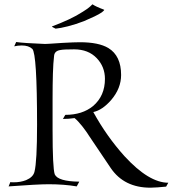

<svg xmlns="http://www.w3.org/2000/svg" viewBox="-20 -862 801 891"><path d="M678 9Q556 9 494 -82L393 -232Q383 -248 374.5 -259Q366 -270 361 -277Q342 -301 326 -314Q312 -312 298.5 -311Q285 -310 272 -310L283 -329Q362 -329 412 -370Q467 -417 467 -496Q467 -552 429 -592Q390 -633 324 -633Q275 -633 261 -630Q233 -626 231 -603Q227 -570 225.5 -520Q224 -470 224 -403V-259Q224 -83 234 -53Q249 -20 348 -19L336 3Q307 -2 274.5 -4.5Q242 -7 206 -7Q180 -7 133.5 -4.5Q87 -2 20 3L28 -17Q32 -16 44 -16Q75 -16 101 -26Q134 -40 140 -65Q152 -112 152 -283Q152 -612 130 -635Q113 -651 81 -651Q63 -651 46 -647L55 -667Q88 -662 189 -658Q190 -658 210.5 -659Q231 -660 271 -663Q325 -666 351 -666Q438 -666 483 -639Q542 -603 542 -514Q542 -452 496 -398Q455 -351 413 -342Q475 -229 558 -137Q671 -14 761 -14L751 4Q729 6 711 7.5Q693 9 678 9ZM238 -729Q221 -737 221 -739Q221 -740 223 -740Q263 -755 299.5 -772Q336 -789 365 -808Q388 -822 398.5 -832Q409 -842 409 -842Q420 -835 429 -831Q438 -827 445 -824Q464 -817 464 -816Q464 -814 453 -805Q440 -796 418 -785.5Q396 -775 370 -764Q331 -749 295.5 -740Q260 -731 238 -729Z"/></svg>

Font: Gideon Roman
Style: Regular
Weight: 400
Designer: Robert E. Leuschke
Foundry: Robert E. Leuschke
Version: Version 2.010